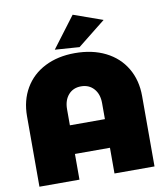

<svg xmlns="http://www.w3.org/2000/svg" viewBox="-99 -1015 944 1096"><g transform="rotate(-10 373.5 -467.0)"><path d="M397 -934 566 -874 404 -745 262 -755ZM371 -716Q472 -716 548 -678Q624 -640 665.5 -570Q707 -500 707 -408V0H475V-149H272V0H40V-408Q40 -500 81 -570Q122 -640 197 -678Q272 -716 371 -716ZM373 -523Q327 -523 299.5 -491.5Q272 -460 272 -408V-315H475V-408Q475 -460 447 -491.5Q419 -523 373 -523Z"/></g></svg>

Font: TypoPRO Montserrat Alternates
Style: Regular
Weight: 900
Designer: Julieta Ulanovsky
Foundry: Julieta Ulanovsky
Version: Version 6.001